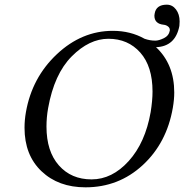

<svg xmlns="http://www.w3.org/2000/svg" viewBox="-20 -790 789 822"><path d="M720 -329Q694 -178 591 -83Q488 12 346 12Q230 12 157.5 -57Q85 -126 85 -243Q85 -276 91 -310Q117 -458 223.5 -558Q330 -658 463 -658Q539 -658 599 -624Q622 -616 645 -616Q660 -616 681.5 -626.5Q703 -637 707 -659V-662Q707 -671 699 -677Q691 -683 681 -684Q641 -688 641 -723Q641 -728 642 -731Q648 -770 694 -770Q718 -770 733.5 -749.5Q749 -729 749 -698Q749 -686 748 -679Q731 -591 648 -588Q726 -515 726 -394Q726 -364 720 -329ZM444 -624Q362 -624 287 -548.5Q212 -473 186 -327Q179 -288 179 -248Q179 -142 232 -82Q285 -22 372 -22Q460 -22 531 -100.5Q602 -179 625 -310Q633 -360 633 -398Q633 -506 580.5 -565Q528 -624 444 -624Z"/></svg>

Font: Linux Libertine O
Style: Italic
Weight: 400
Italic angle: -12°
Designer: Philipp H. Poll
Foundry: Philipp H. Poll
Version: Version 5.1.6